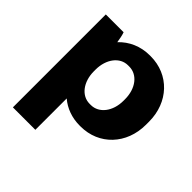

<svg xmlns="http://www.w3.org/2000/svg" viewBox="-188 -692 1052 1052"><g transform="rotate(45 338.0 -166.0)"><path d="M60 200H234V-43C275 -8 329 12 389 12H396C539 12 643 -98 643 -248V-272C643 -422 539 -532 396 -532H389C318 -532 256 -504 212 -457C209 -478 204 -504 198 -520H60ZM343 -111C281 -111 234 -171 234 -254V-266C234 -349 281 -409 343 -409H353C416 -409 463 -349 463 -266V-254C463 -171 415 -111 353 -111Z"/></g></svg>

Font: Fixel Display ExtraBold
Style: Regular
Weight: 800
Designer: AlfaBravo + MacPaw
Foundry: Kyrylo Tkachov, Marchela Mozhyna, Serhii Makarenko, Maria Weinstein, Zakhar Kryvoshyya
Version: Version 1.211